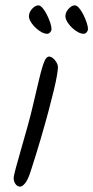

<svg xmlns="http://www.w3.org/2000/svg" viewBox="-20 -713 348 716"><path d="M172 -604Q172 -598 167 -592.5Q162 -587 156 -587Q143 -587 127 -598Q111 -609 99.5 -624.5Q88 -640 88 -652Q88 -662 93 -671Q98 -680 106.5 -686.5Q115 -693 123 -693Q130 -693 138.5 -683.5Q147 -674 154.5 -659Q162 -644 167 -629.5Q172 -615 172 -604ZM308 -604Q308 -598 303 -592.5Q298 -587 292 -587Q279 -587 263 -598Q247 -609 235.5 -624.5Q224 -640 224 -652Q224 -662 229 -671Q234 -680 242.5 -686.5Q251 -693 259 -693Q266 -693 274.5 -683.5Q283 -674 290.5 -659Q298 -644 303 -629.5Q308 -615 308 -604ZM196 -462Q196 -453 192.5 -432Q189 -411 181 -377.5Q173 -344 161 -299Q149 -254 132.5 -197.5Q116 -141 94 -73Q84 -42 73.5 -29.5Q63 -17 55 -17Q45 -17 38 -26.5Q31 -36 31 -49Q31 -57 39 -86.5Q47 -116 58.5 -156Q70 -196 81.5 -237Q93 -278 100 -308Q115 -371 124 -409.5Q133 -448 139.5 -468Q146 -488 151.5 -495Q157 -502 163 -502Q170 -502 177.5 -496Q185 -490 190.5 -480.5Q196 -471 196 -462Z"/></svg>

Font: Kalam Variable Light
Style: Regular
Weight: 300
Designer: Lipi Raval, Jonny Pinhorn
Foundry: Indian Type Foundry
Version: Version 3.000